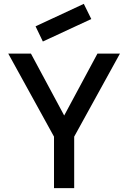

<svg xmlns="http://www.w3.org/2000/svg" viewBox="-20 -979 667 999"><path d="M261 -268 23 -700H141L314 -378L487 -700H604L366 -268V0H261ZM165 -842 416 -959 455 -880 203 -763Z"/></svg>

Font: NT Somic Medium
Style: Regular
Weight: 500
Designer: Ravid Balaliev — lead type designer, mastering
Michael Voronin — secret advisor, marketing
Ivan Kovalenko — best boy
Foundry: NT Type
Version: Version 0.7